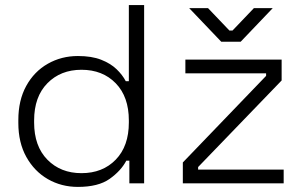

<svg xmlns="http://www.w3.org/2000/svg" viewBox="-20 -720 1184 754"><path d="M52 -237V-249Q52 -326 83 -382.5Q114 -439 167.5 -469.5Q221 -500 286 -500Q340 -500 377 -485.5Q414 -471 437.5 -448.5Q461 -426 474 -401H486V-700H546V0H488V-89H476Q455 -49 410.5 -17.5Q366 14 286 14Q221 14 168 -16.5Q115 -47 83.5 -103.5Q52 -160 52 -237ZM486 -239V-247Q486 -340 434.5 -393Q383 -446 300 -446Q218 -446 166 -393Q114 -340 114 -247V-239Q114 -146 166 -93Q218 -40 300 -40Q383 -40 434.5 -93Q486 -146 486 -239ZM698 0V-82L1025 -422V-432H708V-486H1086V-404L758 -64V-54H1094V0ZM849 -556 723 -688H797L881 -600H893L977 -688H1051L925 -556Z"/></svg>

Font: Space Grotesk Frontify Light
Style: Regular
Weight: 300
Designer: Florian Karsten
Version: Version 2.000